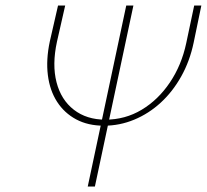

<svg xmlns="http://www.w3.org/2000/svg" viewBox="-20 -678 752 698"><path d="M358 -221Q300 -221 257 -244Q214 -267 187.5 -308Q161 -349 154 -405Q147 -461 161 -527L191 -658H217L187 -526Q169 -443 185.5 -379Q202 -315 248.5 -279Q295 -243 363 -243Q435 -243 495 -279Q555 -315 597.5 -378Q640 -441 657 -521L686 -658H712L684 -523Q670 -456 639 -400.5Q608 -345 564.5 -305Q521 -265 468 -243Q415 -221 358 -221ZM299 0 439 -658H465L325 0Z"/></svg>

Font: Ysabeau Office Thin
Style: Italic
Weight: 250
Italic angle: -12°
Designer: Christian Thalmann (Catharsis Fonts)
Version: Version 2.001;gftools[0.9.30]; featfreeze: tnum,lnum,ss02